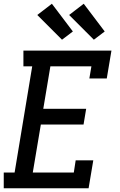

<svg xmlns="http://www.w3.org/2000/svg" viewBox="-21 -1005 641 1025"><path d="M-1 0V-84H57L151 -651H104V-735H574L549 -586H456L467 -651H248L210 -424H439L425 -340H197L154 -84H373L383 -149H477L452 0ZM480 -793 348 -925 426 -985 538 -837ZM310 -793 178 -925 256 -985 368 -837Z"/></svg>

Font: Iosevka Curly Slab MdExObl
Style: Regular
Weight: 500
Width: 7
Italic angle: -9°
Monospace: yes
Designer: Belleve Invis
Foundry: Belleve Invis
Version: Version 11.1.0; ttfautohint (v1.8.3)